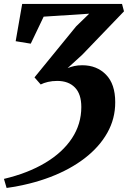

<svg xmlns="http://www.w3.org/2000/svg" viewBox="-26 -763 649 974"><path d="M7.5 190.5 -6 144.5Q114.5 116 202.8 63.5Q291 11 338.8 -61.2Q386.5 -133.5 386.5 -220Q386.5 -286 354 -319.2Q321.5 -352.5 264.5 -352.5Q239 -352.5 217.5 -347.5Q196 -342.5 180.5 -334.5L149 -370.5L360 -629L426.5 -693.5L195.5 -678.5L130 -541.5L53.5 -554L86.5 -743H593L603 -705.5L391.5 -485.5L317 -417.5Q333 -424 351 -428Q369 -432 391.5 -432Q465 -432 511.8 -384.2Q558.5 -336.5 558.5 -245Q559 -161.5 518.5 -89.5Q478 -17.5 404 39.5Q330 96.5 229.2 135Q128.5 173.5 7.5 190.5Z"/></svg>

Font: Merriweather 48pt ExtraBold
Style: Italic
Weight: 800
Italic angle: -7.8°
Version: Version 2.101